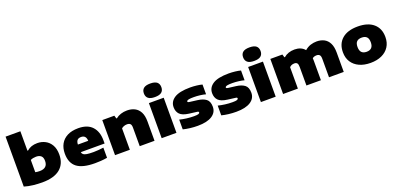

<svg xmlns="http://www.w3.org/2000/svg" viewBox="10 -1816 5833 2829"><g transform="rotate(-20 2926.0 -402.0)"><path d="M337 11Q268 11 195 2.8Q122 -5.5 58 -25V-808H290V-503H300Q362 -559 463 -559Q530 -559 586.8 -529.2Q643.5 -499.5 677.8 -439.8Q712 -380 712 -290Q712 -145.5 617.5 -67.2Q523 11 337 11ZM358 -159Q483 -159 483 -274Q483 -329.5 455 -353.2Q427 -377 378 -377Q355.5 -377 332.5 -372.5Q309.5 -368 290 -358V-166Q303.5 -163 321 -161Q338.5 -159 358 -159Z M1164.5 11Q970.5 11 881.5 -58Q792.5 -127 792.5 -273Q792.5 -359.5 828.2 -423.8Q864 -488 933.5 -523.5Q1003 -559 1104.5 -559Q1248.5 -559 1321.5 -480Q1394.5 -401 1394.5 -265V-214H1021Q1025 -191 1041.5 -177.2Q1058 -163.5 1095.8 -157.2Q1133.5 -151 1201.5 -151Q1236 -151 1277.5 -154.5Q1319 -158 1356.5 -163V-4Q1303.5 5 1255.5 8Q1207.5 11 1164.5 11ZM1100.5 -423Q1060 -423 1040.5 -401.5Q1021 -380 1019.5 -334H1181.5Q1178 -423 1100.5 -423Z M1480.5 0V-550H1669.5L1683.5 -502H1693.5Q1726 -529 1771.5 -544Q1817 -559 1869.5 -559Q1936.5 -559 1988.5 -532.8Q2040.5 -506.5 2070 -450.2Q2099.5 -394 2099.5 -304V0H1867.5V-291Q1867.5 -334.5 1850.5 -350.8Q1833.5 -367 1800.5 -367Q1774.5 -367 1751 -358.2Q1727.5 -349.5 1712.5 -335V0Z M2211.5 0V-550H2443.5V0ZM2327.5 -603Q2256.5 -603 2223.5 -630.2Q2190.5 -657.5 2190.5 -709Q2190.5 -761 2223.5 -788Q2256.5 -815 2327.5 -815Q2399 -815 2431.8 -788Q2464.5 -761 2464.5 -709Q2464.5 -657.5 2431.8 -630.2Q2399 -603 2327.5 -603Z M2776.5 11Q2715 11 2655 3.8Q2595 -3.5 2547.5 -16V-169Q2595 -156.5 2654.5 -148.8Q2714 -141 2772.5 -141Q2823.5 -141 2842 -148.2Q2860.5 -155.5 2860.5 -168Q2860.5 -176.5 2855 -180.8Q2849.5 -185 2830.5 -187L2712.5 -202Q2613 -215 2572.8 -257Q2532.5 -299 2532.5 -368Q2532.5 -456 2611.5 -507.5Q2690.5 -559 2860.5 -559Q2910 -559 2961.5 -553Q3013 -547 3047.5 -537V-384Q3013 -394 2961.8 -400.5Q2910.5 -407 2862.5 -407Q2813.5 -407 2789.5 -402.8Q2765.5 -398.5 2758 -391.8Q2750.5 -385 2750.5 -378Q2750.5 -371.5 2756.8 -367.5Q2763 -363.5 2781.5 -361L2899.5 -346Q2983.5 -335.5 3031 -299.5Q3078.5 -263.5 3078.5 -178Q3078.5 -89.5 3000.2 -39.2Q2922 11 2776.5 11Z M3380.5 11Q3319 11 3259 3.8Q3199 -3.5 3151.5 -16V-169Q3199 -156.5 3258.5 -148.8Q3318 -141 3376.5 -141Q3427.5 -141 3446 -148.2Q3464.5 -155.5 3464.5 -168Q3464.5 -176.5 3459 -180.8Q3453.5 -185 3434.5 -187L3316.5 -202Q3217 -215 3176.8 -257Q3136.5 -299 3136.5 -368Q3136.5 -456 3215.5 -507.5Q3294.5 -559 3464.5 -559Q3514 -559 3565.5 -553Q3617 -547 3651.5 -537V-384Q3617 -394 3565.8 -400.5Q3514.5 -407 3466.5 -407Q3417.5 -407 3393.5 -402.8Q3369.5 -398.5 3362 -391.8Q3354.5 -385 3354.5 -378Q3354.5 -371.5 3360.8 -367.5Q3367 -363.5 3385.5 -361L3503.5 -346Q3587.5 -335.5 3635 -299.5Q3682.5 -263.5 3682.5 -178Q3682.5 -89.5 3604.2 -39.2Q3526 11 3380.5 11Z M3767.5 0V-550H3999.5V0ZM3883.5 -603Q3812.5 -603 3779.5 -630.2Q3746.5 -657.5 3746.5 -709Q3746.5 -761 3779.5 -788Q3812.5 -815 3883.5 -815Q3955 -815 3987.8 -788Q4020.5 -761 4020.5 -709Q4020.5 -657.5 3987.8 -630.2Q3955 -603 3883.5 -603Z M4115.5 0V-550H4304.5L4318.5 -502H4328.5Q4358.5 -529 4401.2 -544Q4444 -559 4496.5 -559Q4545.5 -559 4586.2 -542.5Q4627 -526 4655.5 -491Q4699 -528.5 4746.8 -543.8Q4794.5 -559 4842.5 -559Q4908.5 -559 4959 -532.8Q5009.5 -506.5 5038 -450.2Q5066.5 -394 5066.5 -304V0H4835.5V-291Q4835.5 -334.5 4819 -350.8Q4802.5 -367 4774.5 -367Q4750.5 -367 4734.5 -361.2Q4718.5 -355.5 4707 -345.5Q4708.5 -327 4708.5 -307V0H4481.5V-291Q4481.5 -334.5 4467.2 -350.8Q4453 -367 4424.5 -367Q4399 -367 4379.2 -358.2Q4359.5 -349.5 4347.5 -335V0Z M5486.5 11Q5386 11 5311.2 -23.5Q5236.5 -58 5195 -122Q5153.5 -186 5153.5 -275Q5153.5 -408.5 5240.5 -483.8Q5327.5 -559 5486.5 -559Q5645.5 -559 5732.5 -483.8Q5819.5 -408.5 5819.5 -275Q5819.5 -186 5778.2 -122Q5737 -58 5662 -23.5Q5587 11 5486.5 11ZM5486.5 -163Q5537.5 -163 5564 -190.2Q5590.5 -217.5 5590.5 -275Q5590.5 -333 5564 -359Q5537.5 -385 5486.5 -385Q5435.5 -385 5409 -359Q5382.5 -333 5382.5 -275Q5382.5 -217.5 5409 -190.2Q5435.5 -163 5486.5 -163Z"/></g></svg>

Font: Encode Sans Expanded Expanded Black
Style: Regular
Weight: 900
Width: 7
Designer: Multiple Designers
Foundry: Impallari Type
Version: Version 3.000; ttfautohint (v1.8.3) -l 8 -r 50 -G 200 -x 14 